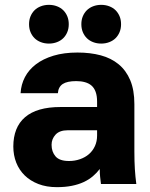

<svg xmlns="http://www.w3.org/2000/svg" viewBox="-20 -760 620 793"><path d="M215 13Q172 13 138.5 0Q105 -13 82 -35.5Q59 -58 47 -88.5Q35 -119 35 -155Q35 -194 47 -224.5Q59 -255 83.5 -276Q108 -297 144.5 -307.5Q181 -318 230 -318H381V-340Q381 -364 375 -380.5Q369 -397 358 -406.5Q347 -416 331 -420.5Q315 -425 295 -425Q276 -425 262 -422Q248 -419 239 -413Q230 -407 225 -397.5Q220 -388 219 -375H65Q67 -411 83 -441.5Q99 -472 128.5 -494.5Q158 -517 201 -530Q244 -543 300 -543Q353 -543 396 -531.5Q439 -520 470 -494.5Q501 -469 518 -428.5Q535 -388 535 -330V-135Q535 -93 537 -61.5Q539 -30 543 0H397Q395 -17 393.5 -30Q392 -43 392 -62Q380 -46 363.5 -32Q347 -18 325.5 -8Q304 2 276.5 7.5Q249 13 215 13ZM265 -95Q289 -95 310.5 -102.5Q332 -110 347.5 -123.5Q363 -137 372 -156.5Q381 -176 381 -200V-222H260Q226 -222 209.5 -204Q193 -186 193 -162Q193 -133 209.5 -114Q226 -95 265 -95ZM182 -580Q164 -580 148.5 -586Q133 -592 122.5 -602.5Q112 -613 106 -627.5Q100 -642 100 -660Q100 -678 106 -692.5Q112 -707 122.5 -717.5Q133 -728 148.5 -734Q164 -740 182 -740Q200 -740 215.5 -734Q231 -728 241.5 -717.5Q252 -707 258 -692.5Q264 -678 264 -660Q264 -642 258 -627.5Q252 -613 241.5 -602.5Q231 -592 215.5 -586Q200 -580 182 -580ZM398 -580Q380 -580 364.5 -586Q349 -592 338.5 -602.5Q328 -613 322 -627.5Q316 -642 316 -660Q316 -678 322 -692.5Q328 -707 338.5 -717.5Q349 -728 364.5 -734Q380 -740 398 -740Q416 -740 431.5 -734Q447 -728 457.5 -717.5Q468 -707 474 -692.5Q480 -678 480 -660Q480 -642 474 -627.5Q468 -613 457.5 -602.5Q447 -592 431.5 -586Q416 -580 398 -580Z"/></svg>

Font: Golos Text VF
Style: Regular
Weight: 400
Designer: A.Korolkova, Vitaly Kuzmin
Foundry: ParaType Ltd
Version: Version 2.003